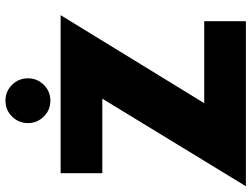

<svg xmlns="http://www.w3.org/2000/svg" viewBox="-126 -770 896 684"><g transform="rotate(-90 322.0 -428.0)"><path d="M305.5 -856.5Q338.5 -856.5 361.8 -833Q385 -809.5 385 -776.5Q385 -743.5 361.8 -720Q338.5 -696.5 305.5 -696.5Q272 -696.5 248.8 -720Q225.5 -743.5 225.5 -776.5Q225.5 -809.5 248.8 -833Q272 -856.5 305.5 -856.5ZM47 -660H610L296.5 -148.5H588.5V0H0.5L312.5 -511.5H47Z"/></g></svg>

Font: League Spartan ExtraBold
Style: Regular
Weight: 800
Foundry: The League of Moveable Type
Version: Version 2.002